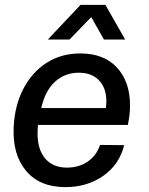

<svg xmlns="http://www.w3.org/2000/svg" viewBox="-20 -757 611 787"><path d="M36 -235Q40 -324 75.5 -392.5Q111 -461 171 -499.5Q231 -538 309 -538Q406 -538 459.5 -480Q513 -422 513 -325Q513 -287 504 -245H136Q134 -233 134 -209Q134 -144 165.5 -107Q197 -70 254 -70Q304 -70 340 -95Q376 -120 390 -163L489 -162Q469 -82 403 -36Q337 10 248 10Q143 10 87 -56.5Q31 -123 36 -235ZM414 -314Q416 -332 416 -341Q416 -396 386 -427.5Q356 -459 303 -459Q246 -459 205.5 -422Q165 -385 149 -314ZM310 -737H412L493 -595H406L354 -687L265 -595H176Z"/></svg>

Font: Mona Sans Medium
Style: Italic
Weight: 500
Italic angle: -11.7°
Designer: Deni Anggara
Foundry: GitHub
Version: Version 2.000